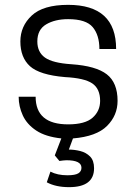

<svg xmlns="http://www.w3.org/2000/svg" viewBox="-20 -561 562 792"><path d="M265 211Q210 211 173 191L188 147Q217 162 258 162Q290 162 303 154Q316 146 316 131Q316 100 254 100Q247 100 240 101Q233 102 225 103L206 80L233 10Q168 3 129.5 -22.5Q91 -48 74 -85Q57 -122 57 -162H127Q127 -48 261 -48Q331 -48 362 -75.5Q393 -103 393 -145Q393 -195 360.5 -217Q328 -239 248 -243Q143 -252 103.5 -288Q64 -324 64 -390Q64 -453 111 -497Q158 -541 261 -541Q459 -541 459 -359H390Q390 -416 362.5 -449Q335 -482 261 -482Q207 -482 170.5 -460.5Q134 -439 134 -390Q134 -346 165.5 -323.5Q197 -301 275 -296Q376 -289 420.5 -254.5Q465 -220 465 -145Q465 -85 421.5 -41.5Q378 2 281 10L264 56Q287 56 311 62Q335 68 351.5 84.5Q368 101 368 133Q368 211 265 211Z"/></svg>

Font: Tanohe Sans
Style: Regular
Weight: 400
Designer: Village Type and Design LLC & Cristiano Sobral
Foundry: Cooper Hewitt Smithsonian Design Museum
Version: Version 1.00;September 29, 2021;FontCreator 13.0.0.2655 64-b